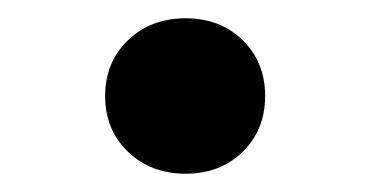

<svg xmlns="http://www.w3.org/2000/svg" viewBox="-20 -180 405 210"><path d="M245.5 -14Q270 -38 270 -75Q270 -112 245.5 -136Q221 -160 183 -160Q145 -160 120 -136Q95 -112 95 -75Q95 -38 120 -14Q145 10 183 10Q221 10 245.5 -14Z"/></svg>

Font: Solway Medium
Style: Regular
Weight: 500
Designer: Mariya V. Pigoulevskaya
Foundry: The Northern Block Ltd.
Version: Version 1.000;hotconv 1.0.109;makeotfexe 2.5.65596